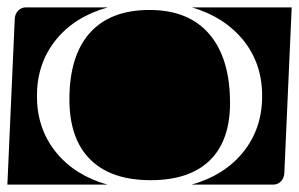

<svg xmlns="http://www.w3.org/2000/svg" viewBox="-20 -510 810 520"><path d="M0 -10 20 -460Q21 -473 29.5 -481.5Q38 -490 50 -490H272Q182 -465 131 -401.5Q80 -338 80 -250Q80 -162 131 -98.5Q182 -35 271 -10ZM499 -10Q588 -35 639 -98.5Q690 -162 690 -250Q690 -338 639 -401Q588 -464 500 -490H770L750 -40Q749 -27 740.5 -18.5Q732 -10 720 -10ZM168 -241Q168 -359 223.5 -421Q279 -483 385 -483Q491 -483 547 -417.5Q603 -352 603 -231Q603 -129 548 -75.5Q493 -22 388 -22Q281 -22 224.5 -78Q168 -134 168 -241Z"/></svg>

Font: PrimecolorCV1
Style: Medium
Weight: 500
Designer: gluk
Foundry: gluk
Version: Version 0.672